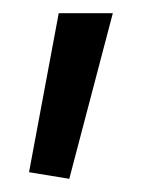

<svg xmlns="http://www.w3.org/2000/svg" viewBox="-20 -116 248 291"><path d="M24 145 69 -96H151L85 155Z"/></svg>

Font: Encode Sans Condensed
Style: Regular
Weight: 400
Designer: Pablo Impallari, Andres Torresi
Foundry: Pablo Impallari, Andres Torresi
Version: Version 1.000; ttfautohint (v1.00) -l 8 -r 50 -G 200 -x 14 -